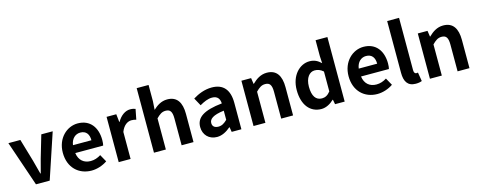

<svg xmlns="http://www.w3.org/2000/svg" viewBox="-34 -1538 5705 2293"><g transform="rotate(-15 2819.0 -392.0)"><path d="M205 0H375L562 -560H421L339 -281C324 -226 309 -168 294 -111H289C274 -168 259 -226 244 -281L162 -560H14Z M891 14C960 14 1031 -10 1086 -48L1036 -138C996 -113 956 -99 910 -99C827 -99 767 -147 755 -239H1100C1104 -252 1107 -279 1107 -307C1107 -461 1027 -574 873 -574C740 -574 612 -461 612 -280C612 -95 734 14 891 14ZM753 -337C764 -418 816 -460 875 -460C947 -460 981 -412 981 -337Z M1228 0H1375V-334C1406 -415 1459 -444 1503 -444C1526 -444 1542 -441 1562 -435L1587 -562C1570 -569 1552 -574 1521 -574C1463 -574 1403 -534 1362 -461H1359L1348 -560H1228Z M1664 0H1811V-385C1852 -426 1881 -448 1927 -448C1982 -448 2006 -418 2006 -331V0H2153V-349C2153 -490 2101 -574 1980 -574C1904 -574 1849 -534 1804 -492L1811 -597V-798H1664Z M2442 14C2506 14 2562 -18 2611 -60H2615L2625 0H2745V-327C2745 -489 2672 -574 2530 -574C2442 -574 2362 -541 2296 -500L2349 -403C2401 -433 2451 -456 2503 -456C2572 -456 2596 -414 2599 -359C2373 -335 2276 -272 2276 -152C2276 -57 2342 14 2442 14ZM2490 -101C2447 -101 2416 -120 2416 -164C2416 -214 2462 -252 2599 -269V-156C2563 -121 2532 -101 2490 -101Z M2895 0H3042V-385C3083 -426 3112 -448 3158 -448C3213 -448 3237 -418 3237 -331V0H3384V-349C3384 -490 3332 -574 3211 -574C3135 -574 3078 -534 3029 -486H3026L3015 -560H2895Z M3733 14C3791 14 3847 -18 3888 -58H3892L3903 0H4022V-798H3876V-601L3881 -513C3841 -550 3802 -574 3739 -574C3618 -574 3504 -462 3504 -280C3504 -96 3594 14 3733 14ZM3771 -107C3697 -107 3655 -165 3655 -281C3655 -393 3708 -453 3771 -453C3806 -453 3842 -442 3876 -411V-165C3843 -123 3810 -107 3771 -107Z M4424 14C4493 14 4564 -10 4619 -48L4569 -138C4529 -113 4489 -99 4443 -99C4360 -99 4300 -147 4288 -239H4633C4637 -252 4640 -279 4640 -307C4640 -461 4560 -574 4406 -574C4273 -574 4145 -461 4145 -280C4145 -95 4267 14 4424 14ZM4286 -337C4297 -418 4349 -460 4408 -460C4480 -460 4514 -412 4514 -337Z M4899 14C4934 14 4958 8 4975 1L4957 -108C4947 -106 4943 -106 4937 -106C4923 -106 4908 -117 4908 -151V-798H4761V-157C4761 -53 4797 14 4899 14Z M5076 0H5223V-385C5264 -426 5293 -448 5339 -448C5394 -448 5418 -418 5418 -331V0H5565V-349C5565 -490 5513 -574 5392 -574C5316 -574 5259 -534 5210 -486H5207L5196 -560H5076Z"/></g></svg>

Font: Source Han Sans CN
Style: Bold
Weight: 700
Designer: Ryoko NISHIZUKA 西塚涼子 (kana, bopomofo & ideographs); Paul D. Hunt (Latin, Greek & Cyrillic); Sandoll Communications 산돌커뮤니
Foundry: Adobe
Version: Version 2.001;hotconv 1.0.107;makeotfexe 2.5.65593